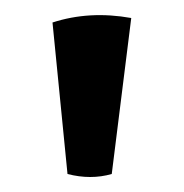

<svg xmlns="http://www.w3.org/2000/svg" viewBox="-20 -716 245 256"><path d="M70 -484 50 -686Q99 -702 155 -692L129 -484Q101 -476 70 -484Z"/></svg>

Font: Karma SemiBold
Style: Regular
Weight: 600
Designer: Joana Correia
Foundry: Indian Type Foundry
Version: Version 1.202;PS 1.0;hotconv 1.0.78;makeotf.lib2.5.61930; tt